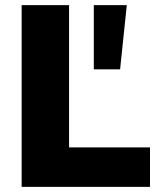

<svg xmlns="http://www.w3.org/2000/svg" viewBox="-20 -725 625 745"><path d="M64 0V-705H248V-153H562V0ZM344 -456V-705H472L446 -456Z"/></svg>

Font: Nunito Sans 12pt ExtraLight 12pt Black
Style: Regular
Weight: 900
Version: Version 3.101;gftools[0.9.27]